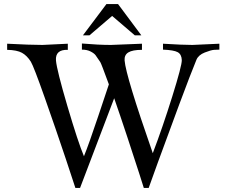

<svg xmlns="http://www.w3.org/2000/svg" viewBox="-20 -905 1102 940"><path d="M1054 -662Q1044 -662 1028.5 -661Q1013 -660 982.5 -648Q952 -636 942 -613Q915 -548 856.5 -391Q798 -234 753 -110L708 15H684Q684 14 662 -54.5Q640 -123 604 -232Q568 -341 539 -424L372 15H349Q349 13 301.5 -129Q254 -271 199.5 -425.5Q145 -580 131 -603Q112 -633 87.5 -646.5Q63 -660 15 -661V-691Q128 -685 188 -685L312 -691V-661Q281 -662 266.5 -649Q252 -636 254 -609Q258 -562 310 -385.5Q362 -209 391 -140Q415 -199 461 -336.5Q507 -474 513 -492Q475 -596 471 -601Q455 -625 448 -634.5Q441 -644 423.5 -653Q406 -662 381 -662V-692Q463 -685 523 -685L675 -691V-661Q629 -661 608.5 -648.5Q588 -636 590 -609Q596 -533 728 -155Q776 -281 823.5 -433Q871 -585 870 -611Q869 -639 850 -649.5Q831 -660 778 -662V-691Q874 -685 922 -685L1054 -691ZM672 -732H640L529 -827L418 -732H386L501 -885H558Z"/></svg>

Font: GFS Artemisia
Style: Regular
Weight: 400
Designer: Takis Katsoulidis and George D. Matthiopoulos
Foundry: Takis Katsoulidis and George D. Matthiopoulos
Version: Version 1.0